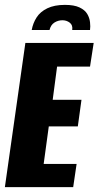

<svg xmlns="http://www.w3.org/2000/svg" viewBox="-22 -767 404 787"><path d="M244 -747Q282 -747 304 -736.5Q326 -726 335.5 -710Q345 -694 347 -676Q349 -658 347 -644H274Q277 -664 264 -674Q251 -684 234 -684Q216 -684 201 -674.5Q186 -665 181 -644H108Q113 -672 128 -695.5Q143 -719 172 -733Q201 -747 244 -747ZM-2 0 82 -591H362L347 -494H212L194 -358H312L297 -249H178L157 -95H292L278 0Z"/></svg>

Font: Alumni Sans Thin ExtraBold
Style: Italic
Weight: 800
Italic angle: -8°
Version: Version 1.016